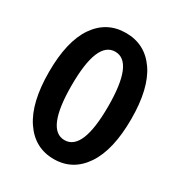

<svg xmlns="http://www.w3.org/2000/svg" viewBox="-180 -877 949 1014"><g transform="rotate(30 294.5 -370.0)"><path d="M478 -86Q411 14 295 14Q179 14 111.5 -86Q44 -186 44 -373Q44 -560 111 -657Q178 -754 294.5 -754Q411 -754 478 -657Q545 -560 545 -373Q545 -186 478 -86ZM183 -370.5Q183 -101 294.5 -101Q406 -101 406 -370.5Q406 -640 294.5 -640Q183 -640 183 -370.5Z"/></g></svg>

Font: Swei Fan Sans CJK TC
Style: Bold
Weight: 700
Version: Version 2.130